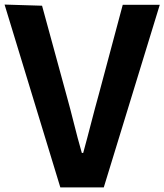

<svg xmlns="http://www.w3.org/2000/svg" viewBox="-26 -779 719 840"><path d="M-6 -759 238 41H428L673 -758H511L407 -369C382 -280 363 -200 338 -110H332C306 -199 289 -278 264 -366L158 -754Z"/></svg>

Font: GenEiGothic-pro-Regular
Style: Bold
Weight: 700
Designer: Ryoko NISHIZUKA (kana & ideographs); Paul D. Hunt (Latin, Greek & Cyrillic); Wenlong ZHANG (bopomofo); Sandoll Communica
Foundry: Adobe Systems Incorporated; o_tamon
Version: Version 1.000.140830